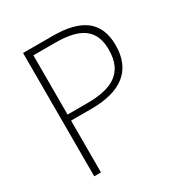

<svg xmlns="http://www.w3.org/2000/svg" viewBox="-167 -838 914 963"><g transform="rotate(-30 290.0 -357.0)"><path d="M273 -714H102V0H141V-300H259C428 -300 524 -368 524 -516C524 -654 438 -714 273 -714ZM268 -678C415 -678 483 -629 483 -514C483 -377 394 -335 255 -335H141V-678Z"/></g></svg>

Font: Noto Sans Georgian ExtraLight
Style: Regular
Weight: 200
Designer: Monotype Design Team, Akaki Razmadze
Foundry: Google LLC
Version: Version 2.005